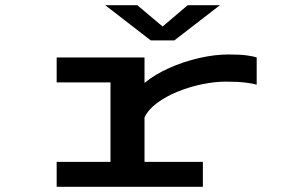

<svg xmlns="http://www.w3.org/2000/svg" viewBox="-20 -722 1140 742"><path d="M199 0V-96.5H407V-403.5H199V-500H538.5V-401.5Q578.5 -434.5 634 -459.2Q689.5 -484 749.8 -497.8Q810 -511.5 863.5 -511.5Q907 -511.5 933.2 -508Q959.5 -504.5 972 -500V-395Q959 -399 929 -402.8Q899 -406.5 852.5 -406.5Q810 -406.5 761.2 -396.5Q712.5 -386.5 667 -368Q621.5 -349.5 587 -324Q552.5 -298.5 538.5 -268V-96.5H764V0ZM386.5 -702H510.5L608.5 -619.5L705.5 -702H830L654 -566H562.5Z"/></svg>

Font: Trispace Expanded Medium
Style: Regular
Weight: 500
Width: 7
Designer: Tyler Finck
Foundry: Etcetera Type Company
Version: Version 1.210; ttfautohint (v1.8.3)